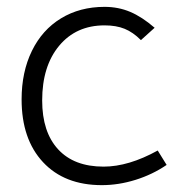

<svg xmlns="http://www.w3.org/2000/svg" viewBox="-20 -533 524 560"><path d="M43 -243Q43 -323 73 -384.5Q103 -446 158 -479.5Q213 -513 285 -513Q325 -513 359.5 -498.5Q394 -484 431 -452L391 -416Q368 -439 343.5 -449Q319 -459 285 -459Q202 -459 152.5 -399.5Q103 -340 103 -240Q103 -148 149.5 -97.5Q196 -47 282 -47Q355 -47 440 -94L466 -52Q425 -24 375.5 -8.5Q326 7 277 7Q168 7 105.5 -60Q43 -127 43 -243Z"/></svg>

Font: Bellota Text
Style: Regular
Weight: 400
Designer: Kemie Guaida
Foundry: Kemie Guaida
Version: Version 4.001